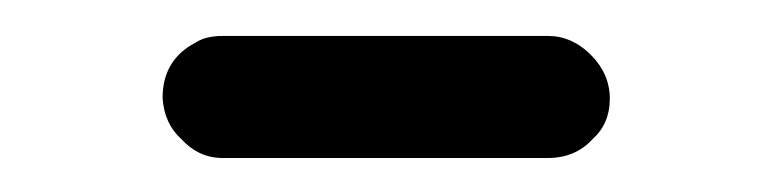

<svg xmlns="http://www.w3.org/2000/svg" viewBox="-20 -329 438 109"><path d="M106.4 -239.3H291Q306.6 -239.3 316.4 -250Q326.2 -258.8 326.2 -272.9Q326.2 -287.1 315.4 -297.9Q304.7 -308.6 291 -308.6H106.4Q96.7 -308.6 90.8 -304.7Q72.3 -294.9 72.3 -273.4Q73.2 -258.8 83 -250Q92.8 -239.3 106.4 -239.3Z"/></svg>

Font: FakePearl
Style: Light
Weight: 350
Version: Version 1.2